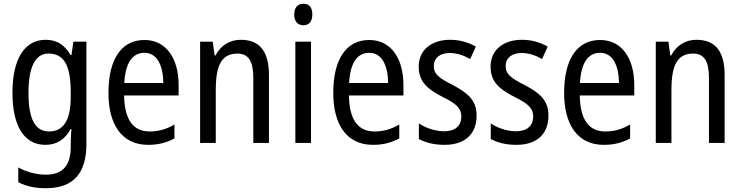

<svg xmlns="http://www.w3.org/2000/svg" viewBox="-20 -758 3931 1018"><path d="M222 -547C112 -547 46 -448 46 -266C46 -87 110 10 220 10C280 10 323 -17 355 -74H359C356 -48 355 -15 355 5V22C355 123 309 168 224 168C173 168 124 155 77 130V208C119 230 166 240 224 240C372 240 438 157 438 7V-537H369L359 -466H354C322 -522 279 -547 222 -547ZM237 -474C319 -474 355 -412 355 -269V-245C355 -121 317 -61 240 -61C167 -61 131 -126 131 -265C131 -401 166 -474 237 -474Z M746 -546C624 -546 555 -445 555 -265C555 -102 623 10 765 10C819 10 862 -1 905 -24V-98C861 -72 820 -61 773 -61C685 -61 640 -125 638 -252H927V-308C927 -444 864 -546 746 -546ZM746 -478C815 -478 845 -407 846 -318H639C645 -425 682 -478 746 -478Z M1256 -547C1200 -547 1150 -518 1123 -464H1118L1108 -537H1041V0H1124V-279C1124 -413 1155 -474 1240 -474C1298 -474 1323 -431 1323 -347V0H1406V-360C1406 -488 1355 -547 1256 -547Z M1589 -738C1559 -738 1540 -719 1540 -681C1540 -644 1559 -624 1589 -624C1618 -624 1636 -644 1636 -681C1636 -719 1619 -738 1589 -738ZM1629 -537H1546V0H1629Z M1938 -546C1816 -546 1747 -445 1747 -265C1747 -102 1815 10 1957 10C2011 10 2054 -1 2097 -24V-98C2053 -72 2012 -61 1965 -61C1877 -61 1832 -125 1830 -252H2119V-308C2119 -444 2056 -546 1938 -546ZM1938 -478C2007 -478 2037 -407 2038 -318H1831C1837 -425 1874 -478 1938 -478Z M2507 -145C2507 -228 2458 -266 2381 -307C2306 -345 2280 -365 2280 -408C2280 -450 2312 -477 2365 -477C2403 -477 2440 -464 2473 -445L2503 -511C2462 -534 2417 -547 2366 -547C2267 -547 2200 -492 2200 -405C2200 -321 2251 -283 2329 -243C2402 -207 2426 -182 2426 -141C2426 -92 2395 -62 2335 -62C2285 -62 2234 -81 2201 -104V-21C2234 -3 2279 10 2337 10C2443 10 2507 -45 2507 -145Z M2888 -145C2888 -228 2839 -266 2762 -307C2687 -345 2661 -365 2661 -408C2661 -450 2693 -477 2746 -477C2784 -477 2821 -464 2854 -445L2884 -511C2843 -534 2798 -547 2747 -547C2648 -547 2581 -492 2581 -405C2581 -321 2632 -283 2710 -243C2783 -207 2807 -182 2807 -141C2807 -92 2776 -62 2716 -62C2666 -62 2615 -81 2582 -104V-21C2615 -3 2660 10 2718 10C2824 10 2888 -45 2888 -145Z M3162 -546C3040 -546 2971 -445 2971 -265C2971 -102 3039 10 3181 10C3235 10 3278 -1 3321 -24V-98C3277 -72 3236 -61 3189 -61C3101 -61 3056 -125 3054 -252H3343V-308C3343 -444 3280 -546 3162 -546ZM3162 -478C3231 -478 3261 -407 3262 -318H3055C3061 -425 3098 -478 3162 -478Z M3672 -547C3616 -547 3566 -518 3539 -464H3534L3524 -537H3457V0H3540V-279C3540 -413 3571 -474 3656 -474C3714 -474 3739 -431 3739 -347V0H3822V-360C3822 -488 3771 -547 3672 -547Z"/></svg>

Font: Noto Sans Sinhala UI Condensed
Style: Regular
Weight: 400
Width: 3
Designer: Jelle Bosma - Monotype Design Team
Foundry: Monotype Imaging Inc.
Version: Version 2.006